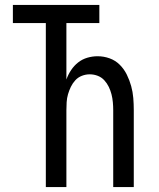

<svg xmlns="http://www.w3.org/2000/svg" viewBox="-20 -755 640 775"><path d="M165 0V-662H32V-735H381V-662H248V-434Q255 -454 267 -472Q279 -490 295.5 -503Q312 -516 332.5 -522Q353 -528 374 -528Q399 -528 422.5 -519.5Q446 -511 463.5 -493.5Q481 -476 492 -453.5Q503 -431 509.5 -407.5Q516 -384 518 -359.5Q520 -335 520 -310V0H437V-310Q437 -326 435.5 -342.5Q434 -359 430 -374.5Q426 -390 419 -404.5Q412 -419 401 -431Q390 -443 374.5 -449Q359 -455 342 -455Q326 -455 310.5 -449Q295 -443 284 -431Q273 -419 266 -404.5Q259 -390 254.5 -374.5Q250 -359 249 -342.5Q248 -326 248 -310V0Z"/></svg>

Font: Nova
Style: Regular
Weight: 400
Monospace: yes
Designer: Belleve Invis
Foundry: Belleve Invis
Version: Version 24.1.4; ttfautohint (v1.8.4)